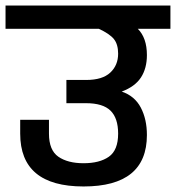

<svg xmlns="http://www.w3.org/2000/svg" viewBox="-30 -674 636 694"><path d="M586 -570H468Q501 -537 501 -475Q501 -427 479.5 -394Q458 -361 410 -343Q457 -327 479 -285Q501 -243 501 -186Q501 0 272 0Q43 0 43 -191V-241H147V-191Q147 -131 181 -107.5Q215 -84 272 -84Q330 -84 363.5 -107.5Q397 -131 397 -191Q397 -247 369.5 -274Q342 -301 281 -301H210V-385H282Q340 -385 368.5 -411.5Q397 -438 397 -480Q397 -514 381.5 -533Q366 -552 327 -570H-10V-654H586Z"/></svg>

Font: Biryani SemiBold
Style: Regular
Weight: 600
Designer: Dan Reynolds and Mathieu Réguer
Foundry: Dan Reynolds and Mathieu Réguer
Version: Version 1.004; ttfautohint (v1.1) -l 5 -r 5 -G 72 -x 0 -D la